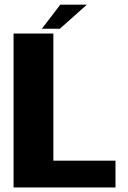

<svg xmlns="http://www.w3.org/2000/svg" viewBox="-20 -822 563 842"><path d="M39.5 0H486.5V-117.5H214V-675H39.5ZM163.5 -696H242.5L361 -801.5H244.5Z"/></svg>

Font: Anybody
Style: Bold
Weight: 700
Designer: Tyler Finck
Foundry: Etcetera Type Company
Version: Version 1.110